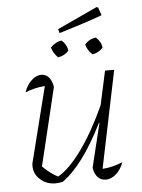

<svg xmlns="http://www.w3.org/2000/svg" viewBox="-54 -807 632 855"><g transform="rotate(-5 262.0 -379.5)"><path d="M330 -52 378 -249 376 -250Q284 -66 192 -2Q174 2 160 2Q120 2 92 -23Q64 -48 64 -85Q64 -97 68 -108L150 -434Q101 -430 62 -413Q73 -446 94.5 -465.5Q116 -485 138 -485Q179 -485 190 -427L106 -78Q140 -44 174 -27Q226 -57 282 -135Q338 -213 390 -327L423 -479H464L374 -44Q420 -47 464 -66Q453 -34 431 -14.5Q409 5 385 5Q341 5 330 -52ZM236 -663 231 -681 410 -764 417 -761 429 -726Q388 -711 342 -696Q296 -681 236 -663ZM220 -556Q199 -577 192 -602Q214 -626 242 -629Q264 -610 268 -582Q249 -560 220 -556ZM374 -556Q352 -575 345 -602Q365 -626 395 -629Q418 -609 421 -582Q401 -560 374 -556Z"/></g></svg>

Font: Piazzolla ExtraLight
Style: Italic
Weight: 200
Italic angle: -11.3°
Designer: Juan Pablo del Peral
Foundry: Huerta Tipografica
Version: Version 1.330